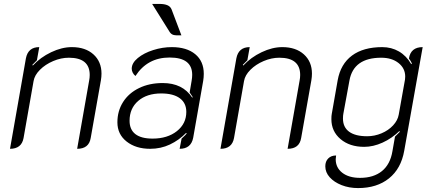

<svg xmlns="http://www.w3.org/2000/svg" viewBox="-20 -749 2204 978"><path d="M112 -452Q123 -509 180 -509L168 -442L145 -419L147 -415Q186 -457 240.5 -483Q295 -509 346 -509Q415 -509 456 -472Q497 -435 497 -374Q497 -358 494 -340L442 -46Q433 9 373 9L434 -338Q437 -353 437 -367Q437 -455 331 -455Q291 -455 251 -438Q211 -421 183.5 -393.5Q156 -366 151 -336L100 -46Q90 9 31 9Z M578 -126Q578 -184 607 -229.5Q636 -275 688.5 -300.5Q741 -326 809 -326Q910 -326 959 -252L962 -254Q951 -271 946 -278L956 -337Q959 -354 959 -368Q959 -456 844 -456Q731 -456 670 -362Q661 -369 656 -379Q651 -389 651 -399Q651 -428 682 -453.5Q713 -479 760.5 -494Q808 -509 855 -509Q931 -509 974.5 -473Q1018 -437 1018 -373Q1018 -355 1015 -337L964 -47Q953 9 895 9L905 -43Q926 -62 931 -69L928 -72Q892 -35 845.5 -13Q799 9 745 9Q672 9 625 -28Q578 -65 578 -126ZM929 -179Q929 -224 896 -248.5Q863 -273 801 -273Q728 -273 684 -235Q640 -197 640 -134Q640 -89 669.5 -66Q699 -43 757 -43Q833 -43 881 -81Q929 -119 929 -179ZM845 -585 755 -729H793Q817 -729 832.5 -722.5Q848 -716 854 -701L904 -569Q873 -568 862.5 -571.5Q852 -575 845 -585Z M1184 -452Q1195 -509 1252 -509L1240 -442L1217 -419L1219 -415Q1258 -457 1312.5 -483Q1367 -509 1418 -509Q1487 -509 1528 -472Q1569 -435 1569 -374Q1569 -358 1566 -340L1514 -46Q1505 9 1445 9L1506 -338Q1509 -353 1509 -367Q1509 -455 1403 -455Q1363 -455 1323 -438Q1283 -421 1255.5 -393.5Q1228 -366 1223 -336L1172 -46Q1162 9 1103 9Z M1637 98Q1637 73 1652 58Q1667 43 1692 43Q1690 55 1690 62Q1690 105 1723.5 131Q1757 157 1814 157Q1883 157 1925.5 122.5Q1968 88 1979 21L1992 -53L2016 -77L2015 -82Q1976 -44 1928.5 -22.5Q1881 -1 1835 -1Q1761 -1 1714.5 -40.5Q1668 -80 1668 -142Q1668 -160 1670 -169L1700 -340Q1715 -423 1773 -466Q1831 -509 1927 -509Q1974 -509 2012 -487Q2050 -465 2075 -422L2078 -426Q2072 -439 2063 -451Q2072 -509 2133 -509L2039 19Q2023 110 1961.5 159.5Q1900 209 1804 209Q1758 209 1720 194Q1682 179 1659.5 154Q1637 129 1637 98ZM2011 -165 2043 -344Q2044 -349 2044 -359Q2044 -401 2010 -428Q1976 -455 1922 -455Q1781 -455 1760 -339L1729 -170Q1727 -161 1727 -145Q1727 -101 1758.5 -78Q1790 -55 1850 -55Q1888 -55 1923.5 -70Q1959 -85 1982.5 -110.5Q2006 -136 2011 -165Z"/></svg>

Font: K2D ExtraLight
Style: Italic
Weight: 275
Italic angle: -10°
Designer: Katatrad Aksorn Co.,Ltd.
Foundry: Cadson Demak Co.,Ltd.
Version: Version 1.000; ttfautohint (v1.6)